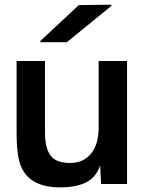

<svg xmlns="http://www.w3.org/2000/svg" viewBox="-20 -785 625 819"><path d="M235.8 14.2Q73.7 14.2 56.2 -127.9Q50.8 -165 50.8 -221.2V-524.9H171.9V-217.8Q171.9 -154.8 195.1 -122.3Q218.3 -89.8 278.8 -89.8Q334.5 -89.8 367.7 -128.7Q400.9 -167.5 400.9 -244.1V-524.9H522V0H411.1L407.2 -79.1Q390.1 -28.8 347.9 -7.3Q305.7 14.2 235.8 14.2ZM151.9 -605V-609.9L315.9 -763.2L455.1 -765.1V-759.8L265.1 -605Z"/></svg>

Font: Nacelle SemiBold
Style: Regular
Weight: 600
Designer: Sora Sagano
Foundry: Sora Sagano
Version: Version 1.000;FEAKit 1.0